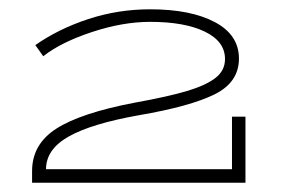

<svg xmlns="http://www.w3.org/2000/svg" viewBox="-20 -813 619 413"><path d="M508 -562V-420H49V-445Q49 -503 101.5 -536.5Q154 -570 269 -592Q341 -605 381.5 -617Q422 -629 443 -645Q464 -661 464 -686Q464 -724 420.5 -745Q377 -766 303 -766Q244 -766 177.5 -744Q111 -722 73 -692L56 -716Q106 -751 170 -772Q234 -793 303 -793Q390 -793 442 -765.5Q494 -738 494 -687Q494 -636 441.5 -610Q389 -584 278 -565Q177 -547 128 -519.5Q79 -492 79 -449H479V-562Z"/></svg>

Font: BioRhyme Expanded ExtraLight
Style: Regular
Weight: 275
Width: 7
Designer: Aoife Mooney
Foundry: Aoife Mooney Type
Version: Version 1.000